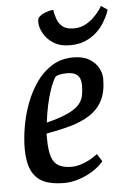

<svg xmlns="http://www.w3.org/2000/svg" viewBox="-53 -758 535 806"><g transform="rotate(-5 215.0 -355.0)"><path d="M185 9Q133 9 99.5 -6Q66 -21 49 -56Q32 -91 32 -148Q32 -192 40.5 -241.5Q49 -291 67 -339Q85 -387 113 -426.5Q141 -466 179.5 -489.5Q218 -513 268 -513Q309 -513 335 -497.5Q361 -482 373.5 -459Q386 -436 386 -413Q386 -357 367 -321Q348 -285 313 -262.5Q278 -240 231.5 -227Q185 -214 129 -204V-184Q129 -135 138 -107Q147 -79 168 -67.5Q189 -56 222 -56Q247 -56 276.5 -68Q306 -80 332 -100L352 -68Q334 -46 306 -28.5Q278 -11 246.5 -1Q215 9 185 9ZM134 -250Q190 -264 222.5 -279Q255 -294 270.5 -311Q286 -328 290.5 -348.5Q295 -369 295 -393Q295 -408 290.5 -420.5Q286 -433 273.5 -441Q261 -449 237 -449Q219 -449 205 -446Q191 -443 186 -437Q174 -417 163.5 -386.5Q153 -356 145.5 -320.5Q138 -285 134 -250ZM260 -565Q218 -565 190 -583Q162 -601 148.5 -626.5Q135 -652 135 -673Q135 -681 137 -687Q139 -693 143 -696Q150 -703 161 -708Q172 -713 183.5 -716Q195 -719 202 -719Q205 -699 212 -679.5Q219 -660 235 -647Q251 -634 282 -634Q309 -634 330.5 -645.5Q352 -657 367.5 -672.5Q383 -688 392.5 -701.5Q402 -715 403 -718L430 -700Q429 -696 423 -681.5Q417 -667 405 -647Q393 -627 373.5 -608.5Q354 -590 326 -577.5Q298 -565 260 -565Z"/></g></svg>

Font: Faustina Light Medium
Style: Italic
Weight: 500
Italic angle: -8°
Version: Version 1.200